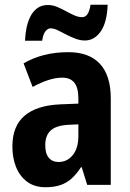

<svg xmlns="http://www.w3.org/2000/svg" viewBox="-20 -776 544 806"><path d="M267 -557Q354 -557 399.5 -508Q445 -459 445 -363V0H346L323 -74H320Q301 -45 280.5 -26.5Q260 -8 233.5 1Q207 10 171 10Q125 10 94 -13Q63 -36 47.5 -74.5Q32 -113 32 -161Q32 -247 83.5 -290.5Q135 -334 234 -338L309 -341V-362Q309 -408 292 -429Q275 -450 241 -450Q214 -450 183 -440Q152 -430 117 -411L79 -510Q118 -533 165 -545Q212 -557 267 -557ZM266 -252Q215 -249 192.5 -228Q170 -207 170 -167Q170 -131 185 -113.5Q200 -96 226 -96Q262 -96 285.5 -125Q309 -154 309 -205V-254ZM85 -605Q86 -633 91.5 -659.5Q97 -686 108 -707.5Q119 -729 137 -742Q155 -755 181 -755Q201 -755 220 -747Q239 -739 257 -729Q275 -719 292 -711.5Q309 -704 325 -704Q339 -704 347.5 -717Q356 -730 360 -756H432Q429 -681 402.5 -643.5Q376 -606 336 -606Q317 -606 297 -613.5Q277 -621 258 -631Q239 -641 222.5 -649Q206 -657 192 -657Q181 -657 171 -645Q161 -633 157 -605Z"/></svg>

Font: Noto Sans Khmer Condensed
Style: Bold
Weight: 700
Width: 3
Designer: Danh Hong and the Monotype Design Team
Foundry: Monotype Imaging Inc.
Version: Version 2.004